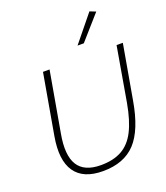

<svg xmlns="http://www.w3.org/2000/svg" viewBox="-171 -1085 1048 1209"><g transform="rotate(-20 353.0 -480.5)"><path d="M660 -710H702L638 -346Q606 -159 528.5 -76Q451 7 310 7Q178 7 123.5 -72Q69 -151 96 -305L167 -710H211L140 -306Q115 -168 157 -100.5Q199 -33 310 -33Q394 -33 450.5 -64.5Q507 -96 542 -164.5Q577 -233 597 -345ZM428 -791 572 -968 612 -952 470 -791Z"/></g></svg>

Font: Livvic ExtraLight
Style: Italic
Weight: 275
Italic angle: -10°
Designer: Jacques Le Bailly, Baron von Fonthausen
Version: Version 1.001; ttfautohint (v1.8.2)